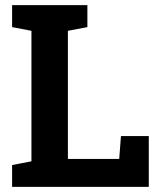

<svg xmlns="http://www.w3.org/2000/svg" viewBox="-20 -731 626 751"><path d="M27.3 0V-85.4L103 -100.1V-610.4L27.3 -625V-710.9H103H245.6H321.8V-625L245.6 -610.4V-109.4H446.3L453.1 -198.7H562V0Z"/></svg>

Font: Roboto Avanza Slab
Style: Bold
Weight: 700
Designer: Google
Version: Version 1.100263; 2013; ttfautohint (v0.94.20-1c74) -l 8 -r 